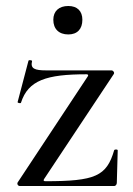

<svg xmlns="http://www.w3.org/2000/svg" viewBox="-20 -621 445 641"><path d="M208 -506C238 -506 255 -524 255 -555C255 -584 238 -601 208 -601C177 -601 158 -584 158 -555C158 -524 177 -506 208 -506ZM39 -12C36 -7 40 0 46 0H361C367 0 370 -6 370 -11L373 -119C373 -123 362 -123 361 -119C336 -33 298 -16 132 -16C126 -16 124 -18 127 -23L360 -374C363 -379 358 -386 352 -386H135C95 -386 81 -392 87 -417C88 -420 76 -422 75 -418L39 -281C37 -277 49 -275 50 -278C74 -353 135 -373 269 -373C274 -373 276 -370 273 -366Z"/></svg>

Font: Cormorant Infant Book
Style: Regular
Weight: 500
Designer: Christian Thalmann (Catharsis Fonts)
Version: Version 1.000;PS 002.000;hotconv 1.0.88;makeotf.lib2.5.64775